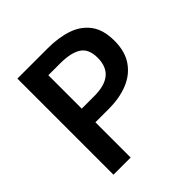

<svg xmlns="http://www.w3.org/2000/svg" viewBox="-193 -892 1044 1044"><g transform="rotate(-45 329.0 -369.5)"><path d="M94 0V-739H327Q410 -739 474 -717.5Q538 -696 575.5 -646Q613 -596 613 -511Q613 -429 576 -375.5Q539 -322 475 -296.5Q411 -271 331 -271H226V0ZM226 -376H321Q403 -376 443 -409.5Q483 -443 483 -511Q483 -579 441 -606Q399 -633 316 -633H226Z"/></g></svg>

Font: Noto Sans JP SemiBold
Style: Regular
Weight: 600
Designer: Ryoko NISHIZUKA  (kana, bopomofo & ideographs); Paul D. Hunt (Latin, Greek & Cyrillic); Sandoll Communications , Soo-you
Foundry: Adobe
Version: Version 2.004-H2;hotconv 1.0.118;makeotfexe 2.5.65603